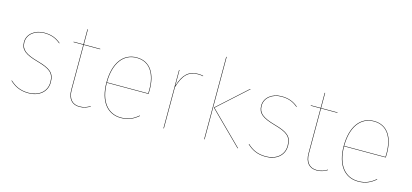

<svg xmlns="http://www.w3.org/2000/svg" viewBox="-62 -1183 3525 1644"><g transform="rotate(15 1700.0 -361.0)"><path d="M224.5 -527.2C142.8 -527.2 76.4 -477 76.4 -404.6C76.4 -336.4 119.6 -304.1 229.6 -273.3C341.7 -241.4 383.9 -214.4 383.9 -130.4C383.9 -46.9 316.4 5.2 227.1 5.2C148.6 5.2 102.9 -22.3 61.5 -60.2L59.3 -56.9C100.6 -19 147.8 9.1 227.1 9.1C318.8 9.1 388 -44.4 388 -130.4C388 -215.5 345.8 -244.9 231.5 -276.9C122.2 -307.6 80.5 -339.1 80.5 -404.6C80.5 -475.1 145.7 -523.4 224.6 -523.4C288 -523.4 329.6 -506.4 370.9 -471.5L373.1 -474.9C332.5 -509.2 289.2 -527.2 224.5 -527.2Z M770.2 -22.6C747 -7.6 719 5.2 677.6 5.2C613.9 5.2 577.5 -38.1 577.5 -113.5V-513.4H722.9L723.3 -517.2H577.5V-651.1L573.5 -650.9V-517.2H486.6V-513.4H573.5V-113.3C573.5 -34.8 612 9.1 677.4 9.1C719.4 9.1 746.9 -3.8 772.1 -19.1Z M1222.8 -287.6C1222.8 -424.5 1168.1 -527.2 1044.6 -527.2C924.6 -527.2 848.3 -426 848.3 -253.2C848.3 -85.2 925.7 9.1 1045.4 9.1C1112.4 9.1 1154.8 -13 1199.9 -50.1L1197.8 -53.6C1152.8 -15.7 1110.1 5.2 1045.4 5.2C929.8 5.2 853.1 -85.7 852.4 -251.4H1221.7C1222.7 -265.1 1222.8 -273.6 1222.8 -287.6ZM1217.9 -255.1H852.4C852.9 -425 928.1 -523.4 1044.8 -523.4C1166 -523.4 1218.8 -421.6 1218.8 -288.4C1218.8 -275.4 1218.8 -267.6 1217.9 -255.1Z M1587.4 -527.2C1506.3 -527.2 1457.7 -484.8 1425.1 -376.7L1425 -517.2H1421.3V0H1425.3V-365.8C1459.1 -480.1 1506.4 -523.4 1587.4 -523.4C1607.2 -523.4 1620.4 -521.4 1633.4 -518.3L1633.8 -522.1C1621 -525.1 1607.7 -527.2 1587.4 -527.2Z M1786.3 -730.6 1782.3 -730.3V0H1786.3ZM2056.4 -517.2H2050.9L1792.3 -283.1L2077.8 0H2083.2L1797.8 -283.1Z M2327.5 -527.2C2245.8 -527.2 2179.4 -477 2179.4 -404.6C2179.4 -336.4 2222.6 -304.1 2332.6 -273.3C2444.7 -241.4 2486.9 -214.4 2486.9 -130.4C2486.9 -46.9 2419.4 5.2 2330.1 5.2C2251.6 5.2 2205.9 -22.3 2164.5 -60.2L2162.3 -56.9C2203.6 -19 2250.8 9.1 2330.1 9.1C2421.8 9.1 2491 -44.4 2491 -130.4C2491 -215.5 2448.8 -244.9 2334.5 -276.9C2225.2 -307.6 2183.5 -339.1 2183.5 -404.6C2183.5 -475.1 2248.7 -523.4 2327.6 -523.4C2391 -523.4 2432.6 -506.4 2473.9 -471.5L2476.1 -474.9C2435.5 -509.2 2392.2 -527.2 2327.5 -527.2Z M2873.2 -22.6C2850 -7.6 2822 5.2 2780.6 5.2C2716.9 5.2 2680.5 -38.1 2680.5 -113.5V-513.4H2825.9L2826.3 -517.2H2680.5V-651.1L2676.5 -650.9V-517.2H2589.6V-513.4H2676.5V-113.3C2676.5 -34.8 2715 9.1 2780.4 9.1C2822.4 9.1 2849.9 -3.8 2875.1 -19.1Z M3325.8 -287.6C3325.8 -424.5 3271.1 -527.2 3147.6 -527.2C3027.6 -527.2 2951.3 -426 2951.3 -253.2C2951.3 -85.2 3028.7 9.1 3148.4 9.1C3215.4 9.1 3257.8 -13 3302.9 -50.1L3300.8 -53.6C3255.8 -15.7 3213.1 5.2 3148.4 5.2C3032.8 5.2 2956.1 -85.7 2955.4 -251.4H3324.7C3325.7 -265.1 3325.8 -273.6 3325.8 -287.6ZM3320.9 -255.1H2955.4C2955.9 -425 3031.1 -523.4 3147.8 -523.4C3269 -523.4 3321.8 -421.6 3321.8 -288.4C3321.8 -275.4 3321.8 -267.6 3320.9 -255.1Z"/></g></svg>

Font: Fira Sans Four
Style: Regular
Weight: 100
Designer: Carrois Corporate & Edenspiekermann AG
Foundry: Carrois Corporate GbR & Edenspiekermann AG
Version: Version 4.203;PS 004.203;hotconv 1.0.88;makeotf.lib2.5.64775